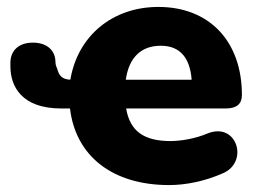

<svg xmlns="http://www.w3.org/2000/svg" viewBox="-20 -523 732 554"><path d="M468 11C516 11 571 0 623 -23C699 -55 664 -172 579 -138C544 -123 502 -116 472 -116C396 -116 355 -144 344 -210H631C663 -210 678 -223 678 -249C678 -404 584 -503 437 -503C304 -503 204 -419 183 -293C159 -294 150 -305 145 -325C143 -329 140 -336 140 -344C140 -376 117 -400 75 -400C32 -400 10 -375 10 -342V-332C10 -274 42 -210 157 -210H182C198 -74 303 11 468 11ZM343 -293C352 -357 387 -391 444 -391C498 -391 528 -358 533 -293Z"/></svg>

Font: SN Pro Heavy
Style: Regular
Weight: 800
Designer: Tobias Whetton
Foundry: Supernotes
Version: Version 1.001;Glyphs 3.2 (3249)